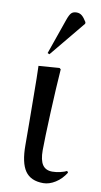

<svg xmlns="http://www.w3.org/2000/svg" viewBox="-90 -824 461 879"><g transform="rotate(10 140.5 -384.0)"><path d="M177 14Q119 14 93 -23.5Q67 -61 67 -143Q67 -188 66.5 -244Q66 -300 65.5 -355Q65 -410 64.5 -452Q64 -494 63 -511L160 -518L166 -513Q163 -474 160 -420Q157 -366 154.5 -309.5Q152 -253 150.5 -205.5Q149 -158 149 -134Q149 -88 163.5 -66.5Q178 -45 209 -45Q226 -45 245.5 -49.5Q265 -54 276 -60L281 -53Q262 -22 233.5 -4Q205 14 177 14ZM103 -572 94 -576 151 -739Q160 -765 168.5 -773.5Q177 -782 193 -782Q207 -782 217.5 -773.5Q228 -765 240 -745V-738Z"/></g></svg>

Font: Literata 72pt
Style: Regular
Weight: 400
Designer: Latin by Veronika Burian and Jose Scaglione. Greek by Irene Vlachou. Cyrillic by Vera Evstafieva.
Foundry: TypeTogether
Version: Version 3.002